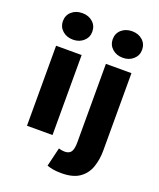

<svg xmlns="http://www.w3.org/2000/svg" viewBox="-165 -830 930 1123"><g transform="rotate(20 300.0 -269.0)"><path d="M71 0V-498H230V0ZM151 -565Q111 -565 85 -588.5Q59 -612 59 -647Q59 -684 85 -707Q111 -730 151 -730Q190 -730 216 -707Q242 -684 242 -647Q242 -612 216 -588.5Q190 -565 151 -565ZM355 192Q322 192 301 188Q280 184 264 178L292 61Q303 64 311.5 65.5Q320 67 329 67Q358 67 369.5 49Q381 31 381 -10V-498H540V-15Q540 40 523.5 87.5Q507 135 466.5 163.5Q426 192 355 192ZM461 -565Q421 -565 395 -588.5Q369 -612 369 -647Q369 -684 395 -707Q421 -730 461 -730Q500 -730 526 -707Q552 -684 552 -647Q552 -612 526 -588.5Q500 -565 461 -565Z"/></g></svg>

Font: Source Code Pro ExtraLight ExtraBold
Style: Regular
Weight: 800
Monospace: yes
Version: Version 1.018;hotconv 1.0.116;makeotfexe 2.5.65601